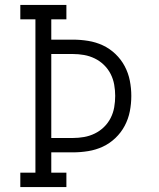

<svg xmlns="http://www.w3.org/2000/svg" viewBox="-20 -755 640 775"><path d="M62 0V-58H123V-677H62V-735H248V-677H187V-595H274Q305 -595 336 -590Q367 -585 395 -572Q423 -559 446 -537Q469 -515 483.5 -487.5Q498 -460 504 -429.5Q510 -399 510 -368Q510 -336 504 -305.5Q498 -275 483.5 -247.5Q469 -220 446 -198Q423 -176 395 -163Q367 -150 336 -145Q305 -140 274 -140H187V-58H248V0ZM187 -198H274Q297 -198 319.5 -202Q342 -206 362.5 -216Q383 -226 399.5 -242Q416 -258 426.5 -278.5Q437 -299 441 -322Q445 -345 445 -368Q445 -390 441 -413Q437 -436 426.5 -456.5Q416 -477 399.5 -493Q383 -509 362.5 -519Q342 -529 319.5 -533Q297 -537 274 -537H187Z"/></svg>

Font: Iosevka Curly Slab LtEx
Style: Regular
Weight: 300
Width: 7
Monospace: yes
Designer: Belleve Invis
Foundry: Belleve Invis
Version: Version 11.1.0; ttfautohint (v1.8.3)